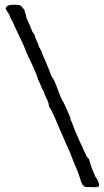

<svg xmlns="http://www.w3.org/2000/svg" viewBox="-20 -703 437 808"><path d="M277 -202C279 -205 249 -269 249 -269C238 -285 233 -301 226 -319C220 -333 216 -349 207 -366C204 -372 198 -380 195 -386L187 -408C177 -431 169 -453 159 -473C158 -484 149 -497 143 -508C142 -510 144 -510 143 -512C136 -527 129 -541 126 -555C123 -562 118 -565 115 -572C93 -630 117 -568 92 -626C89 -633 91 -642 86 -647C83 -653 86 -661 78 -667C66 -683 65 -682 44 -683C24 -684 5 -681 4 -666C8 -657 14 -650 19 -642C22 -631 28 -619 35 -608C45 -580 77 -524 89 -487C105 -451 131 -403 141 -366C151 -350 153 -333 165 -317C167 -301 180 -285 184 -268L187 -253C198 -243 228 -166 234 -153C240 -141 244 -130 250 -117L256 -102C268 -78 283 -41 293 -14C300 3 308 19 313 36C319 51 320 67 333 81C351 87 342 84 358 84C371 84 386 87 395 82C401 74 391 53 381 40C370 13 361 -6 356 -29C353 -39 346 -40 343 -48C320 -100 298 -142 282 -190C282 -192 274 -200 277 -202Z"/></svg>

Font: FuturaRener
Style: Regular
Weight: 400
Designer: BSozoo
Foundry: BSozoo
Version: Version 1.0